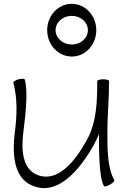

<svg xmlns="http://www.w3.org/2000/svg" viewBox="-20 -958 659 1005"><path d="M484 -800C484 -875 428 -938 356 -938C283 -938 227 -875 227 -800C227 -725 283 -662 356 -662C428 -662 484 -725 484 -800ZM271 -800C271 -843 310 -875 356 -875C401 -875 440 -843 440 -800C440 -757 401 -725 356 -725C310 -725 271 -757 271 -800ZM50 -525C72 -442 69 -355 58 -269C44 -156 49 -29 148 13C279 70 395 -63 473 -203C482 -220 490 -238 498 -256C498 -160 499 -28 524 16C527 20 541 17 556 8C571 0 581 -11 578 -16C542 -78 542 -180 542 -267C542 -356 551 -444 551 -533C551 -539 537 -543 520 -543C503 -543 489 -539 489 -533C489 -427 486 -317 434 -224C371 -110 279 2 172 -44C96 -77 91 -176 102 -264C113 -357 128 -475 110 -541C109 -547 94 -547 77 -543C61 -538 48 -530 50 -525Z"/></svg>

Font: Nupuram ExtraLight
Style: Regular
Weight: 200
Designer: Santhosh Thottingal (santhosh.thottingal@gmail.com)
Foundry: SMC
Version: Version 1.000